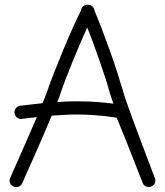

<svg xmlns="http://www.w3.org/2000/svg" viewBox="-20 -753 685 796"><path d="M298.8 -333Q351.6 -333 389.6 -329.6Q427.7 -326.2 450.2 -323.2Q445.3 -336.9 441.9 -347.7Q438.5 -358.4 435.5 -366.2Q429.7 -389.6 418.9 -423.3Q408.2 -457 395 -494.6Q381.8 -532.2 368.2 -569.8Q354.5 -607.4 341.8 -638.7Q327.1 -607.4 311 -569.8Q294.9 -532.2 279.8 -494.6Q264.6 -457 251.5 -422.9Q238.3 -388.7 230.5 -365.2Q228.5 -357.4 225.1 -349.1Q221.7 -340.8 217.8 -330.1Q256.8 -333 298.8 -333ZM488.3 -380.9Q493.2 -362.3 505.4 -328.1Q517.6 -293.9 532.2 -253.4Q546.9 -212.9 563 -170.9Q579.1 -128.9 591.8 -94.2Q604.5 -59.6 613.3 -37.6Q622.1 -15.6 622.1 -14.6Q624 -10.7 624 -4.9Q624 13.7 606.4 20.5Q603.5 22.5 596.7 22.5Q588.9 22.5 581.5 18.1Q574.2 13.7 571.3 4.9Q570.3 2 559.6 -24.9Q548.8 -51.8 533.7 -90.8Q518.6 -129.9 500 -176.3Q481.4 -222.7 463.9 -264.6Q444.3 -267.6 418.9 -271.5Q397.5 -273.4 366.7 -275.9Q335.9 -278.3 298.8 -278.3Q273.4 -278.3 246.6 -276.9Q219.7 -275.4 194.3 -273.4Q176.8 -231.4 156.2 -183.6Q135.7 -135.7 117.2 -94.7Q98.6 -53.7 85.9 -24.9Q73.2 3.9 72.3 6.8Q64.5 22.5 46.9 22.5Q40 22.5 36.1 20.5Q19.5 12.7 19.5 -4.9Q19.5 -9.8 22.5 -15.6Q22.5 -16.6 33.2 -40.5Q43.9 -64.5 60.1 -101.1Q76.2 -137.7 95.7 -182.1Q115.2 -226.6 132.8 -267.6Q105.5 -264.6 87.9 -262.2Q70.3 -259.8 67.4 -259.8Q56.6 -259.8 49.3 -266.6Q42 -273.4 40 -287.1Q40 -297.9 46.4 -305.2Q52.7 -312.5 63.5 -314.5Q65.4 -314.5 91.3 -317.9Q117.2 -321.3 156.2 -325.2Q164.1 -342.8 169.4 -357.4Q174.8 -372.1 178.7 -382.8Q187.5 -409.2 204.6 -452.6Q221.7 -496.1 241.2 -543.5Q260.7 -590.8 280.8 -635.3Q300.8 -679.7 315.4 -709Q317.4 -724.6 331.1 -731.4Q335 -733.4 343.8 -733.4Q351.6 -733.4 357.4 -730.5Q370.1 -723.6 372.1 -708Q384.8 -678.7 401.9 -633.8Q418.9 -588.9 436 -541.5Q453.1 -494.1 466.8 -450.7Q480.5 -407.2 488.3 -380.9Z"/></svg>

Font: Coming Soon
Style: Regular
Weight: 400
Designer: Dathan Boardman
Foundry: Open Window
Version: Version 1.000